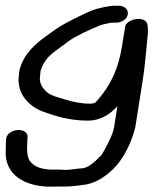

<svg xmlns="http://www.w3.org/2000/svg" viewBox="-30 -501 551 690"><path d="M115.6 -245.4C128.1 -288.2 152.5 -306.6 190.1 -333.3L216.6 -353C241.3 -371.3 294.9 -395.8 329.6 -409.9C336.1 -412.6 366.6 -419.5 373.8 -419.5H386.3C407.2 -419.5 426.5 -432.3 429.2 -449.5C431.8 -466 418 -480.5 396 -480.5H383.5C371.5 -480.5 357.3 -478.1 342.3 -475.1C306.5 -467.8 291.8 -460.5 259.9 -444.9C229.9 -430.4 194.9 -413.3 170.3 -395.8L142.1 -375.8C98.3 -344.7 55.8 -309.4 40 -249C39.9 -248.8 39.8 -248.3 39.8 -248C38.6 -240.3 37.7 -231.6 37 -222.1C32.5 -162.2 74.1 -117.7 128.2 -98.5C170.4 -83.5 220.6 -67.5 285.6 -67.5C333.1 -67.5 367.2 -91.8 391.9 -119.5L380.5 -47C377.5 -28.6 369.7 -8.9 361.2 7.6C354.8 19.9 339.1 51.6 332.7 58.1C315 75.9 292.3 99.9 267.5 103.6L246.3 105.6C233.6 106.8 219.8 109.4 208.2 109.5C200.3 108.9 188.9 108.5 179 108.5H149.7C114.1 105.7 95.1 98.3 79.3 80.1C66.9 65.8 66.2 37.9 68.1 7.1L69.1 -6.9C71.8 -47 -5.6 -39.6 -8 -1L-8.8 12C-9.4 21.3 -8.8 30.4 -9.4 38.9C-14.6 115.1 42 163.6 135.6 169.5C135.9 169.5 136.4 169.5 136.8 169.5H169.3C194.9 169.5 223.8 170 247.7 166.3L268.5 163.4C312.5 160.1 352.8 130.3 377.4 105.9C414.6 69 443.1 11.4 456.2 -44.2C456.3 -44.4 456.3 -44.7 456.4 -45L482.2 -208C490.7 -261.9 493.6 -301.2 498.5 -350.6C500.7 -372.3 504.2 -395.6 499.1 -415.1C489.9 -446.4 424 -432.5 419.7 -405L409 -338C395.6 -253.1 368.5 -197.7 324.1 -145C312.4 -131 308.8 -128.5 294 -128.5C259.7 -128.5 229.7 -135.3 203.2 -143.7C180 -151 155 -156.5 141.9 -167.3C124.5 -181.5 109.9 -201.2 113.8 -226C114.9 -233.1 114.7 -239.3 115.6 -245.4Z"/></svg>

Font: CiSf OpenHand
Style: BdExtObl
Weight: 400
Foundry: Cannot Into Space Fonts
Version: Version 0.7892